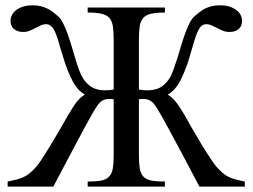

<svg xmlns="http://www.w3.org/2000/svg" viewBox="-20 -690 934 710"><path d="M717.3 0Q682.1 -66.9 651.9 -124Q638.7 -148.4 625.5 -173.1Q612.3 -197.8 600.6 -219.2Q588.9 -240.7 579.6 -257.3Q570.3 -273.9 564.9 -282.7Q557.6 -294.9 551.3 -303.5Q544.9 -312 537.1 -316.9Q529.3 -321.8 519 -323.5Q508.8 -325.2 493.7 -323.2V-117.7Q493.7 -86.9 496.8 -67.6Q500 -48.3 510 -37.4Q520 -26.4 539.1 -22.5Q558.1 -18.6 589.8 -18.6V0H304.2V-18.6Q335.9 -18.6 355 -22.5Q374 -26.4 384 -37.4Q394 -48.3 397.2 -67.6Q400.4 -86.9 400.4 -117.7V-323.2Q385.3 -325.2 374.8 -323.5Q364.3 -321.8 356.7 -316.9Q349.1 -312 342.8 -303.5Q336.4 -294.9 329.1 -282.7Q323.7 -273.9 314.5 -257.3Q305.2 -240.7 293.5 -219.2Q281.7 -197.8 268.8 -173.1Q255.9 -148.4 242.7 -124Q212.4 -66.9 177.2 0H8.3V-18.6Q27.3 -22.5 41.5 -26.1Q55.7 -29.8 67.6 -35.4Q79.6 -41 90.8 -50.3Q102.1 -59.6 114.7 -74.2Q120.6 -81.1 128.7 -92.8Q136.7 -104.5 146 -119.1Q155.3 -133.8 165 -150.1Q174.8 -166.5 184.6 -182.6Q207 -220.2 231.4 -263.7Q242.2 -281.2 250 -293.7Q257.8 -306.2 264.9 -314.7Q272 -323.2 278.6 -329.1Q285.2 -335 293.5 -339.8Q286.1 -344.7 279.8 -349.9Q273.4 -355 267.1 -362.3Q260.7 -369.6 254.4 -379.9Q248 -390.1 240.7 -406.2Q229 -431.2 220.9 -455.6Q212.9 -480 206.5 -501.5Q200.2 -522.9 194.8 -541.3Q189.5 -559.6 183.3 -572.8Q177.2 -585.9 169.2 -593.3Q161.1 -600.6 149.9 -600.6Q140.6 -600.6 130.9 -596.2Q121.1 -591.8 110.8 -586.2Q100.6 -580.6 89.4 -576.2Q78.1 -571.8 65.4 -571.8Q45.9 -571.8 32.5 -582Q19 -592.3 19 -612.3Q19 -625.5 25.1 -636.2Q31.2 -647 42.2 -654.5Q53.2 -662.1 68.1 -666.3Q83 -670.4 100.1 -670.4Q117.7 -670.4 131.3 -667Q145 -663.6 156.2 -657.7Q167.5 -651.9 177 -644.5Q186.5 -637.2 195.3 -629.4Q205.1 -620.6 213.6 -603.5Q222.2 -586.4 230 -564.7Q237.8 -543 244.9 -518.8Q252 -494.6 258.8 -472.2Q265.6 -449.7 272.7 -430.4Q279.8 -411.1 287.6 -399.4Q307.6 -369.6 335 -360.8Q362.3 -352.1 400.4 -358.9V-544.4Q400.4 -574.7 397.2 -594Q394 -613.3 383.8 -624.3Q373.5 -635.3 354.5 -639.4Q335.4 -643.6 304.2 -643.6V-662.1H589.8V-643.6Q558.6 -643.6 539.6 -639.4Q520.5 -635.3 510.3 -624.3Q500 -613.3 496.8 -594Q493.7 -574.7 493.7 -544.4V-358.9Q531.2 -352.1 559.1 -360.8Q586.9 -369.6 606 -399.4Q613.8 -411.1 620.8 -430.4Q627.9 -449.7 635 -472.2Q642.1 -494.6 649.2 -518.8Q656.2 -543 664.1 -564.7Q671.9 -586.4 680.4 -603.5Q689 -620.6 698.7 -629.4Q707.5 -637.2 717 -644.5Q726.6 -651.9 737.5 -657.7Q748.5 -663.6 762.5 -667Q776.4 -670.4 793.9 -670.4Q811.5 -670.4 826.2 -666.3Q840.8 -662.1 851.8 -654.5Q862.8 -647 868.9 -636.2Q875 -625.5 875 -612.3Q875 -592.3 861.8 -582Q848.6 -571.8 828.6 -571.8Q815.9 -571.8 804.7 -576.2Q793.5 -580.6 783 -586.2Q772.5 -591.8 762.7 -596.2Q752.9 -600.6 743.7 -600.6Q726.6 -600.6 717 -584.5Q707.5 -568.4 699.2 -541.3Q690.9 -514.2 680.9 -479Q670.9 -443.8 653.8 -406.2Q646.5 -390.1 639.9 -379.9Q633.3 -369.6 627 -362.3Q620.6 -355 614.3 -349.9Q607.9 -344.7 600.6 -339.8Q608.9 -335 615.5 -329.1Q622.1 -323.2 629.2 -314.7Q636.2 -306.2 644.3 -293.7Q652.3 -281.2 663.1 -263.7Q687 -220.2 709.5 -182.6Q718.8 -166.5 728.8 -150.1Q738.8 -133.8 748.3 -119.1Q757.8 -104.5 765.9 -92.8Q773.9 -81.1 779.8 -74.2Q792.5 -59.6 803.5 -50.3Q814.5 -41 826.4 -35.4Q838.4 -29.8 852.5 -26.1Q866.7 -22.5 885.3 -18.6V0Z"/></svg>

Font: Doulos SIL Cyr
Style: Regular
Weight: 400
Designer: Walt Agee, Victor Gaultney, Peter Martin, Debbi Hosken, Becca Hirsbrunner
Foundry: SIL International
Version: Version 5.000